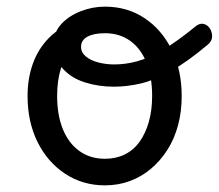

<svg xmlns="http://www.w3.org/2000/svg" viewBox="-20 -539 659 578"><path d="M296 19Q229 19 176 -16Q123 -51 93 -111.5Q63 -172 63 -250Q63 -303 79 -347.5Q95 -392 127 -424.5Q159 -457 208 -475.5Q257 -494 323 -494L321 -450Q282 -450 251 -436.5Q220 -423 197.5 -396.5Q175 -370 163.5 -333.5Q152 -297 152 -250Q152 -192 169.5 -149.5Q187 -107 219.5 -84Q252 -61 296 -61Q329 -61 355.5 -74Q382 -87 400 -112Q418 -137 428 -172Q438 -207 438 -250Q438 -308 421 -350.5Q404 -393 372 -416Q340 -439 296 -439Q262 -439 243 -428.5Q224 -418 224 -398Q224 -381 238.5 -369Q253 -357 276 -351Q299 -345 324 -345Q358 -345 393 -354.5Q428 -364 470.5 -389Q513 -414 568 -459Q581 -470 593 -467Q605 -464 612 -453Q619 -442 618.5 -428.5Q618 -415 606 -405Q543 -352 493.5 -324.5Q444 -297 403 -287.5Q362 -278 322 -278Q277 -278 235.5 -291Q194 -304 168 -333.5Q142 -363 142 -410Q142 -442 164.5 -466.5Q187 -491 222.5 -505Q258 -519 296 -519Q363 -519 415 -484.5Q467 -450 497 -389Q527 -328 527 -250Q527 -203 516 -162Q505 -121 484 -88Q463 -55 434.5 -31Q406 -7 371 6Q336 19 296 19Z"/></svg>

Font: Playwrite CL
Style: Regular
Weight: 400
Designer: Veronika Burian, José Scaglione
Foundry: TypeTogether
Version: Version 1.002